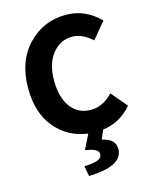

<svg xmlns="http://www.w3.org/2000/svg" viewBox="-131 -748 845 1072"><g transform="rotate(-15 291.0 -212.5)"><path d="M248 239 237 180Q295 177 317.5 167Q340 157 340 136Q340 104 263 94L305 9Q191 -6 118.5 -92Q46 -178 46 -322Q46 -478 135.5 -571Q225 -664 354 -664Q467 -664 550 -579L472 -485Q415 -537 357 -537Q288 -537 242.5 -480Q197 -423 197 -327Q197 -227 239.5 -171Q282 -115 355 -115Q425 -115 482 -176L560 -84Q491 -4 391 9L369 61Q408 70 426.5 87.5Q445 105 445 136Q445 233 248 239Z"/></g></svg>

Font: Toshiba Sans
Style: Bold
Weight: 700
Designer: Paul D. Hunt
Foundry: Toshiba Corporation
Version: Version 2.020;PS 2.0;hotconv 1.0.86;makeotf.lib2.5.63406